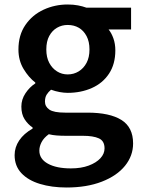

<svg xmlns="http://www.w3.org/2000/svg" viewBox="-20 -589 628 854"><path d="M276 245Q210 245 157.5 229Q105 213 75 181Q45 149 45 101Q45 66 65.5 35.5Q86 5 125 -17V-22Q104 -36 89.5 -58.5Q75 -81 75 -115Q75 -147 93.5 -174.5Q112 -202 137 -218V-222Q108 -244 85 -282Q62 -320 62 -369Q62 -433 93 -478Q124 -523 174 -546Q224 -569 281 -569Q306 -569 327 -565Q348 -561 364 -555H563V-458H463Q476 -442 484.5 -418Q493 -394 493 -365Q493 -304 465 -261.5Q437 -219 388.5 -197.5Q340 -176 281 -176Q265 -176 245.5 -179.5Q226 -183 207 -190Q195 -180 187.5 -168Q180 -156 180 -137Q180 -115 199.5 -101.5Q219 -88 270 -88H369Q468 -88 520 -55.5Q572 -23 572 49Q572 104 536 148.5Q500 193 433 219Q366 245 276 245ZM281 -258Q308 -258 330 -271.5Q352 -285 365 -309.5Q378 -334 378 -369Q378 -404 365 -428.5Q352 -453 330.5 -465.5Q309 -478 281 -478Q255 -478 233.5 -465.5Q212 -453 199 -429Q186 -405 186 -369Q186 -334 199 -309.5Q212 -285 233.5 -271.5Q255 -258 281 -258ZM295 160Q341 160 374.5 147.5Q408 135 426.5 115Q445 95 445 71Q445 38 420 26.5Q395 15 348 15H272Q250 15 231.5 13.5Q213 12 197 8Q175 24 165 43Q155 62 155 81Q155 118 193 139Q231 160 295 160Z"/></svg>

Font: Noto Sans SC SemiBold
Style: Regular
Weight: 600
Designer: Ryoko NISHIZUKA 西塚涼子 (kana, bopomofo & ideographs); Paul D. Hunt (Latin, Greek & Cyrillic); Sandoll Communications 산돌커뮤니
Foundry: Adobe
Version: Version 2.004-H2;hotconv 1.0.118;makeotfexe 2.5.65603